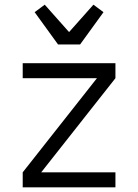

<svg xmlns="http://www.w3.org/2000/svg" viewBox="-20 -800 590 820"><path d="M77 0V-64L394 -466H77V-530H473V-466L156 -64H473V0ZM228 -610 128 -748 171 -780 275 -663 379 -780 422 -748 322 -610Z"/></svg>

Font: Lode Term
Style: Regular
Weight: 400
Monospace: yes
Designer: Belleve Invis
Foundry: Belleve Invis
Version: Version 29.2.0